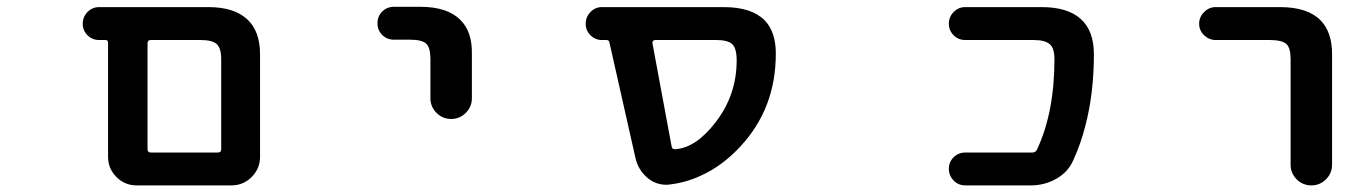

<svg xmlns="http://www.w3.org/2000/svg" viewBox="-20 -569 4040 570"><path d="M385.7 -18.6Q350.6 -18.6 325.7 -43.5Q300.8 -68.4 300.8 -103.5V-442.4Q300.8 -450.2 293 -450.2H274.4Q253.9 -450.2 239.7 -464.4Q225.6 -478.5 225.6 -498.5Q225.6 -518.6 239.7 -533.2Q253.9 -547.9 274.4 -547.9H598.6Q673.8 -547.9 712.9 -512.7Q752 -477.5 752 -408.2V-103.5Q752 -68.4 727.1 -43.5Q702.1 -18.6 667 -18.6ZM627 -116.2Q636.7 -116.2 636.7 -126V-393.6Q636.7 -425.8 623.5 -438Q610.4 -450.2 575.2 -450.2H427.7Q418 -450.2 418 -440.4V-126Q418 -116.2 427.7 -116.2Z M1257.8 -277.3V-394.5Q1257.8 -427.7 1245.1 -439.5Q1232.4 -451.2 1197.3 -451.2H1149.4Q1128.9 -451.2 1114.7 -465.3Q1100.6 -479.5 1100.6 -500Q1100.6 -520.5 1114.7 -534.7Q1128.9 -548.8 1149.4 -548.8H1227.5Q1308.6 -548.8 1346.7 -509.8Q1381.8 -475.6 1380.9 -410.2V-277.3Q1380.9 -252 1362.8 -233.9Q1344.7 -215.8 1319.3 -215.8Q1293.9 -215.8 1275.9 -233.9Q1257.8 -252 1257.8 -277.3Z M1969.7 -21.5Q1963.9 -20.5 1958 -20.5Q1927.7 -20.5 1903.3 -40Q1874 -64.5 1866.2 -101.6L1789.1 -443.4Q1788.1 -450.2 1780.3 -450.2H1766.6Q1747.1 -450.2 1732.9 -464.4Q1718.8 -478.5 1718.8 -498.5Q1718.8 -518.6 1732.9 -533.2Q1747.1 -547.9 1766.6 -547.9H2128.9Q2210.9 -547.9 2250 -508.8Q2283.2 -474.6 2283.2 -410.2Q2283.2 -328.1 2256.8 -259.3Q2230.5 -190.4 2177.2 -133.3Q2124 -76.2 2061.5 -47.9Q2017.6 -27.3 1969.7 -21.5ZM2104.5 -206.1Q2167 -287.1 2167 -389.6Q2167 -425.8 2153.8 -438Q2140.6 -450.2 2106.4 -450.2H1924.8Q1920.9 -450.2 1918.5 -447.3Q1916 -444.3 1917 -440.4L1973.6 -135.7Q1974.6 -126 1983.4 -126Q1984.4 -126 1984.4 -126Q2045.9 -129.9 2104.5 -206.1Z M2845.7 -18.6Q2825.2 -18.6 2811 -33.2Q2796.9 -47.9 2796.9 -67.9Q2796.9 -87.9 2811 -102.1Q2825.2 -116.2 2845.7 -116.2H3044.9Q3054.7 -116.2 3058.6 -125Q3110.4 -235.4 3110.4 -393.6Q3110.4 -425.8 3096.7 -437.5Q3083 -450.2 3048.8 -450.2H2845.7Q2825.2 -450.2 2811 -464.4Q2796.9 -478.5 2796.9 -498.5Q2796.9 -518.6 2811 -533.2Q2825.2 -547.9 2845.7 -547.9H3072.3Q3149.4 -547.9 3188.5 -512.7Q3227.5 -477.5 3227.5 -408.2Q3227.5 -292 3202.1 -195.3Q3188.5 -141.6 3166 -92.8Q3150.4 -57.6 3115.7 -38.1Q3081.1 -18.6 3040 -18.6Z M3811.5 -80.1V-393.6Q3811.5 -426.8 3798.8 -438.5Q3785.2 -450.2 3750 -450.2H3588.9Q3569.3 -450.2 3554.7 -464.4Q3540 -478.5 3540 -498.5Q3540 -518.6 3554.7 -533.2Q3569.3 -547.9 3588.9 -547.9H3780.3Q3861.3 -547.9 3900.4 -508.8Q3934.6 -473.6 3934.6 -408.2V-80.1Q3934.6 -54.7 3916.5 -36.6Q3898.4 -18.6 3873 -18.6Q3847.7 -18.6 3829.6 -36.6Q3811.5 -54.7 3811.5 -80.1Z"/></svg>

Font: Rounded-X Mgen+ 1mn medium
Style: Regular
Weight: 500
Designer: [Source Han Sans]
Ryoko NISHIZUKA  (kana & ideographs); Paul D. Hunt (Latin, Greek & Cyrillic); Wenlong ZHANG  (bopomofo
Version: Version 1.059.20150602